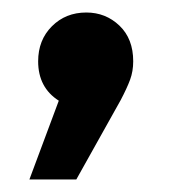

<svg xmlns="http://www.w3.org/2000/svg" viewBox="-20 -169 272 307"><path d="M193 -71Q193 -55 188 -41.5Q183 -28 173 -9L102 118H27L74 -8Q41 -29 41 -71Q41 -105 63 -127Q85 -149 118 -149Q149 -149 171 -128Q193 -107 193 -71Z"/></svg>

Font: Montserrat arm2 SemiBold
Style: Regular
Weight: 600
Designer: Julieta Ulanovsky
Foundry: Julieta Ulanovsky
Version: Version 6.000